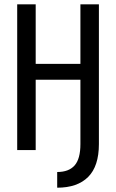

<svg xmlns="http://www.w3.org/2000/svg" viewBox="-20 -714 540 893"><path d="M246 86Q300 86 327 55.5Q354 25 354 -44V-343H146V-16H60V-694H146V-417H354V-694H440V-44Q440 59 390 109Q340 159 246 159Z"/></svg>

Font: D2Coding ligature
Style: Regular
Weight: 400
Monospace: yes
Designer: Yong-Rak Park; Jeong-Hwan Yoon; Sang-Min Lee;
Foundry: NHN Corporation
Version: Version 1.3.2; Build 20180524